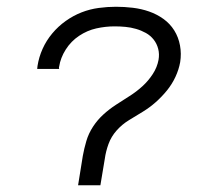

<svg xmlns="http://www.w3.org/2000/svg" viewBox="-20 -548 640 568"><path d="M277 0H211L225 -87Q229 -109 235.5 -131Q242 -153 255 -173Q268 -193 285.5 -209Q303 -225 323 -238Q343 -251 363.5 -264Q384 -277 401.5 -293Q419 -309 432 -329Q445 -349 449 -371Q452 -388 448 -403.5Q444 -419 434.5 -431Q425 -443 411.5 -450.5Q398 -458 382.5 -462.5Q367 -467 351 -468.5Q335 -470 319 -470Q292 -470 265 -464Q238 -458 214 -442Q190 -426 174.5 -401.5Q159 -377 155 -351Q154 -349 154.5 -347.5Q155 -346 155 -344H90L91 -353Q95 -379 106 -403.5Q117 -428 134.5 -449Q152 -470 174.5 -486Q197 -502 221.5 -511.5Q246 -521 272 -524.5Q298 -528 323 -528Q348 -528 373 -525Q398 -522 421 -514Q444 -506 463.5 -492Q483 -478 495.5 -458Q508 -438 512.5 -413.5Q517 -389 513 -364Q509 -342 499 -320.5Q489 -299 474 -280.5Q459 -262 441 -246Q423 -230 402.5 -217.5Q382 -205 361.5 -192.5Q341 -180 325 -162Q309 -144 301 -122Q293 -100 290 -78Z"/></svg>

Font: Iosevka Light Extended
Style: Italic
Weight: 300
Width: 7
Italic angle: -9°
Monospace: yes
Designer: Belleve Invis
Foundry: Belleve Invis
Version: Version 32.5.0; ttfautohint (v1.8.4)